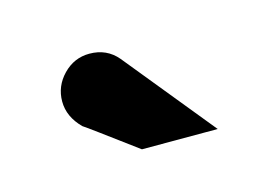

<svg xmlns="http://www.w3.org/2000/svg" viewBox="-39 -791 392 279"><g transform="rotate(-15 157.0 -651.0)"><path d="M109 -728Q135 -728 151 -709L261 -574H147Q77 -626 72 -629Q53 -648 53 -671Q53 -694 69.5 -711Q86 -728 109 -728Z"/></g></svg>

Font: Atkinson Hyperlegible Pro
Style: Bold
Weight: 700
Designer: Elliott Scott, Megan Eiswerth, Linus Boman, Theodore Petrosky, Jacob Perez
Foundry: Braille Institute
Version: Version 1.5.1